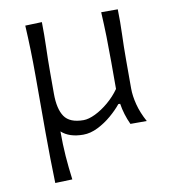

<svg xmlns="http://www.w3.org/2000/svg" viewBox="-79 -566 730 827"><g transform="rotate(-10 286.0 -152.0)"><path d="M96 194.5Q94.5 139.5 93.5 86.5Q92.5 33.5 92.5 -27.5V-271.5Q92.5 -334.5 91 -387.2Q89.5 -440 86.5 -495.5L159.5 -498Q160.5 -442.5 158.8 -389.2Q157 -336 157 -276.5V-185Q157 -118.5 180 -84.8Q203 -51 263.5 -51Q285.5 -51 315 -65.2Q344.5 -79.5 373.5 -104Q402.5 -128.5 424 -159V-276.5Q424 -336 422.8 -388Q421.5 -440 418.5 -495.5H491Q492.5 -440.5 490.5 -387.2Q488.5 -334 488.5 -271.5V-150Q488.5 -117 498.5 -78.5Q508.5 -40 530.5 0H459Q438 -45 430.5 -93H422.5Q404 -70 376 -46Q348 -22 315.5 -5.8Q283 10.5 251.5 10.5Q190 10.5 156.5 -20.5Q156.5 37.5 160.2 87.8Q164 138 171 192Z"/></g></svg>

Font: Commissioner Flair Light
Style: Regular
Weight: 300
Designer: Kostas Bartsokas
Foundry: Kostas Bartsokas
Version: Version 1.000; ttfautohint (v1.8.3)